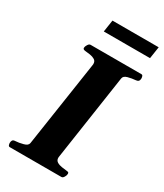

<svg xmlns="http://www.w3.org/2000/svg" viewBox="-213 -948 882 1031"><g transform="rotate(30 228.5 -432.0)"><path d="M17.1 -20Q17.1 -29.8 21.2 -36.1Q25.4 -42.5 36.1 -43Q60.1 -44.4 85.7 -51.3Q111.3 -58.1 113.8 -74.2L193.4 -602.5Q194.3 -608.4 194.3 -611.3Q194.3 -628.4 181.9 -636Q169.4 -643.6 152.6 -646.2Q135.7 -648.9 122.1 -649.9Q106.9 -651.4 106.9 -660.2Q106.9 -661.6 107.2 -663.8Q107.4 -666 107.9 -668Q108.9 -673.3 115.2 -683.1Q121.6 -692.9 129.9 -692.9H444.8Q451.7 -692.9 454.1 -686Q456.5 -679.2 456.5 -672.9Q456.5 -651.4 436.5 -649.9Q411.6 -647.9 388.2 -641.6Q364.7 -635.3 362.3 -618.7L283.7 -90.3Q282.7 -83.5 282.7 -81.5Q282.7 -64.9 295.4 -57.1Q308.1 -49.3 325.2 -46.9Q342.3 -44.4 355.5 -43Q363.3 -42.5 366.9 -40.5Q370.6 -38.6 370.6 -32.2Q370.6 -30.8 369.6 -24.9Q369.1 -19.5 363 -9.8Q356.9 0 348.6 0H28.8Q22 0 19.5 -6.8Q17.1 -13.7 17.1 -20ZM155.3 -790.5 166.5 -864.3H453.1L441.9 -790.5Z"/></g></svg>

Font: Gelasio
Style: Bold Italic
Weight: 700
Italic angle: -8.5°
Designer: Eben Sorkin
Foundry: Eben Sorkin
Version: Version 1.008